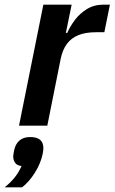

<svg xmlns="http://www.w3.org/2000/svg" viewBox="-62 -542 494 828"><path d="M142 0H20L125 -522H247L222 -400H228Q240 -428 261 -456Q282 -484 313 -503Q344 -522 385 -522H412L388 -403H352Q307 -403 276 -390.5Q245 -378 226 -352Q207 -326 199 -285ZM68 49Q97 49 111 61Q125 73 125 96Q125 101 124.5 106Q124 111 122 122Q113 164 88 203.5Q63 243 33 266H-42Q-15 244 2 222.5Q19 201 31 174Q12 172 3.5 160.5Q-5 149 -5 132Q-5 129 -4 123Q-3 117 -1 106Q5 78 22.5 63.5Q40 49 68 49Z"/></svg>

Font: IBM Plex Sans SemiBold
Style: Italic
Weight: 600
Italic angle: -11.31°
Designer: Mike Abbink, Paul van der Laan, Pieter van Rosmalen
Foundry: Bold Monday
Version: Version 3.201